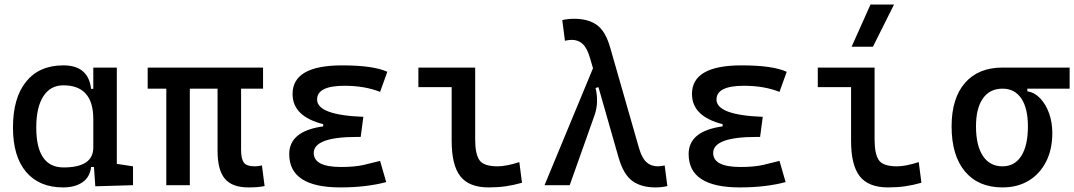

<svg xmlns="http://www.w3.org/2000/svg" viewBox="-20 -815 4728 845"><path d="M257.8 9.8Q152.8 9.8 95 -58.3Q37.1 -126.5 37.1 -253.9Q37.1 -384.3 95 -455.8Q152.8 -527.3 258.8 -527.3Q369.1 -527.3 380.9 -423.8H390.6V-517.6H494.1V-93.8L565.4 -83V0L399.4 4.9L393.6 -80.1H380.9Q376 -35.6 343 -12.9Q310.1 9.8 257.8 9.8ZM139.6 -253.9Q139.6 -78.1 259.8 -78.1Q390.6 -78.1 390.6 -166V-291Q390.6 -439.5 258.8 -439.5Q201.7 -439.5 170.7 -391.1Q139.6 -342.8 139.6 -253.9Z M711.9 0V-424.8H629.9V-517.6H1137.7V-424.8H1041V-156.2Q1041 -117.7 1052.5 -100.3Q1064 -83 1102.5 -83Q1109.4 -83 1116.5 -84Q1123.5 -85 1132.8 -86.9L1144.5 3.9Q1126.5 7.3 1111.3 8.5Q1096.2 9.8 1073.2 9.8Q1001.5 9.8 969.5 -28.6Q937.5 -66.9 937.5 -151.4V-424.8H815.4V0Z M1477.5 9.8Q1252.9 9.8 1252.9 -136.7Q1252.9 -238.3 1402.3 -258.8V-268.6Q1267.6 -302.7 1267.6 -401.4Q1267.6 -527.3 1485.4 -527.3Q1623.5 -527.3 1684.6 -499L1652.8 -410.6Q1585.4 -437.5 1496.1 -437.5Q1375.5 -437.5 1375.5 -377Q1375.5 -308.6 1579.1 -300.8L1567.4 -212.4H1551.8Q1360.8 -212.4 1360.8 -141.6Q1360.8 -80.1 1481.4 -80.1Q1542 -80.1 1581.8 -89.4Q1621.6 -98.6 1652.8 -106.9L1679.7 -13.7Q1640.6 -2.9 1589.6 3.4Q1538.6 9.8 1477.5 9.8Z M2130.9 9.8Q2044.4 9.8 2006.1 -39.1Q1967.8 -87.9 1967.8 -195.3V-431.6H1821.3V-517.6H2071.3V-200.2Q2071.3 -138.7 2089.6 -110.8Q2107.9 -83 2169.9 -83Q2208 -83 2265.6 -101.6L2277.3 -10.7Q2239.7 0 2205.1 4.9Q2170.4 9.8 2130.9 9.8Z M2376.5 0 2589.8 -514.6 2577.6 -556.6Q2564.5 -603 2544.7 -621.3Q2524.9 -639.6 2496.6 -639.6Q2483.4 -639.6 2466.3 -635.7L2454.6 -726.6Q2479.5 -732.4 2506.3 -732.4Q2568.8 -732.4 2606.9 -705.1Q2645 -677.7 2665.5 -605.5L2791.5 -166Q2804.7 -119.6 2825 -101.3Q2845.2 -83 2875 -83Q2888.2 -83 2905.3 -86.9L2917 3.9Q2892.1 9.8 2865.2 9.8Q2801.8 9.8 2762.7 -18.8Q2723.6 -47.4 2702.1 -122.6L2613.8 -431.6L2601.1 -427.7Q2616.2 -363.8 2596.7 -308.1L2487.3 0Z M3235.4 9.8Q3010.7 9.8 3010.7 -136.7Q3010.7 -238.3 3160.2 -258.8V-268.6Q3025.4 -302.7 3025.4 -401.4Q3025.4 -527.3 3243.2 -527.3Q3381.3 -527.3 3442.4 -499L3410.6 -410.6Q3343.3 -437.5 3253.9 -437.5Q3133.3 -437.5 3133.3 -377Q3133.3 -308.6 3336.9 -300.8L3325.2 -212.4H3309.6Q3118.7 -212.4 3118.7 -141.6Q3118.7 -80.1 3239.3 -80.1Q3299.8 -80.1 3339.6 -89.4Q3379.4 -98.6 3410.6 -106.9L3437.5 -13.7Q3398.4 -2.9 3347.4 3.4Q3296.4 9.8 3235.4 9.8Z M3888.7 9.8Q3802.2 9.8 3763.9 -39.1Q3725.6 -87.9 3725.6 -195.3V-431.6H3579.1V-517.6H3829.1V-200.2Q3829.1 -138.7 3847.4 -110.8Q3865.7 -83 3927.7 -83Q3965.8 -83 4023.4 -101.6L4035.2 -10.7Q3997.6 0 3962.9 4.9Q3928.2 9.8 3888.7 9.8ZM3728 -609.4 3811 -794.9H3914.6L3821.8 -609.4Z M4392.1 9.8Q4285.6 9.8 4226.8 -60.5Q4168 -130.9 4168 -258.8Q4168 -382.3 4226.8 -450Q4285.6 -517.6 4392.1 -517.6H4687.5V-424.8H4501.5V-413.1Q4533.2 -408.2 4557.9 -382.3Q4582.5 -356.4 4596.9 -316.7Q4611.3 -276.9 4611.3 -229.5Q4611.3 -157.7 4584 -103.8Q4556.6 -49.8 4507.6 -20Q4458.5 9.8 4392.1 9.8ZM4392.1 -83Q4445.8 -83 4474.9 -128.9Q4503.9 -174.8 4503.9 -258.8Q4503.9 -338.4 4474.9 -381.6Q4445.8 -424.8 4392.1 -424.8Q4335.9 -424.8 4305.7 -381.6Q4275.4 -338.4 4275.4 -258.8Q4275.4 -174.8 4305.7 -128.9Q4335.9 -83 4392.1 -83Z"/></svg>

Font: Caskaydia Cove
Style: Regular
Weight: 400
Monospace: yes
Designer: Aaron Bell
Foundry: Saja Typeworks
Version: Version 4.300; ttfautohint (v1.8.3)